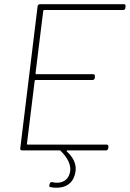

<svg xmlns="http://www.w3.org/2000/svg" viewBox="-20 -720 621 919"><path d="M580 -682 581 -690C582 -696 579 -700 573 -700H171C165 -700 161 -696 160 -690L77 -10C76 -4 80 0 85 0H266C268 0 270 0 270 2C301 32 326 71 313 112C301 151 265 160 231 152C225 151 221 152 218 159L217 164C214 171 216 175 223 176C265 184 320 176 337 120C349 84 343 44 300 5C297 3 300 0 303 0H487C493 0 497 -4 498 -10L499 -18C500 -24 496 -28 490 -28H112C110 -28 108 -30 109 -32L146 -333C146 -335 148 -337 150 -337H423C428 -337 433 -341 434 -347V-355C435 -361 432 -365 426 -365H153C152 -365 150 -367 150 -369L187 -668C187 -670 189 -672 191 -672H569C575 -672 580 -676 580 -682Z"/></svg>

Font: Barlow Thin
Style: Italic
Weight: 250
Italic angle: -7°
Designer: Jeremy Tribby
Foundry: Tribby Type
Version: Version 1.422;hotconv 1.0.109;makeotfexe 2.5.65596